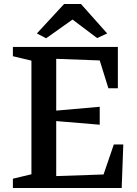

<svg xmlns="http://www.w3.org/2000/svg" viewBox="-20 -933 681 953"><path d="M44 0V-46L136 -68V-632L44 -654V-700H565V-495H518L475 -633L259 -641V-384L475 -403V-314L259 -332V-59L494 -67L545 -216H592L584 0ZM163 -767 298 -913H382L512 -767L462 -744L340 -836L209 -743Z"/></svg>

Font: Volkhov
Style: Regular
Weight: 400
Designer: Cyreal (www.cyreal.org)
Foundry: Cyreal (www.cyreal.org)
Version: Version 1.010